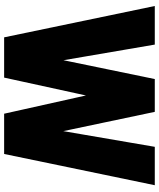

<svg xmlns="http://www.w3.org/2000/svg" viewBox="58 -808 751 906"><g transform="rotate(90 433.0 -355.5)"><path d="M353.5 -710.9H441.9L495.6 -682.1L346.7 0H248L213.9 -33.7ZM308.1 -26.4 270.5 0H156.7L8.8 -710.9H190.9ZM673.3 -710.9H854.5L707 0H593.3L556.6 -30.3ZM651.9 -29.3 615.7 0H517.1L364.7 -683.1L420.4 -710.9H508.3Z"/></g></svg>

Font: Heebo Black
Style: Regular
Weight: 900
Designer: Oded Ezer
Foundry: Ezer Type House
Version: Version 3.100